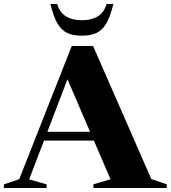

<svg xmlns="http://www.w3.org/2000/svg" viewBox="-32 -938 852 958"><path d="M164 -236.5V-280.5H513.5V-236.5ZM723 -44.5 800 -18.5V0H434V-18.5L519.5 -43.5L292 -572L320.5 -584L113.5 -43L200.5 -18V0H-12.5V-18L64 -44L326 -708.5H432.5ZM376.5 -837Q424 -837 455.8 -856.2Q487.5 -875.5 499.5 -918H533.5Q519 -857.5 499.5 -823Q480 -788.5 450.8 -774.2Q421.5 -760 376.5 -760Q331.5 -760 302.2 -774.2Q273 -788.5 253.5 -823Q234 -857.5 219.5 -918H253.5Q266 -875.5 297.5 -856.2Q329 -837 376.5 -837Z"/></svg>

Font: Newsreader 60pt
Style: Bold
Weight: 700
Designer: Hugues Gentile
Foundry: Production Type
Version: Version 1.003